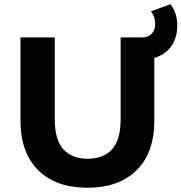

<svg xmlns="http://www.w3.org/2000/svg" viewBox="-20 -877 859 909"><path d="M393.8 11.8Q244.9 11.8 160.9 -71Q76.9 -153.8 76.9 -308.4V-700H239.3V-313.6Q239.3 -214.2 280.4 -169.9Q321.5 -125.5 395.2 -125.5Q469.3 -125.5 510.2 -169.9Q551.1 -214.2 551.1 -313.6V-700H710.7V-308.4Q710.7 -153.8 626.7 -71Q542.7 11.8 393.8 11.8ZM627.5 -595.8V-700H654.8Q682.5 -700 698.6 -717.7Q714.7 -735.4 714.7 -763.4Q714.7 -781 709.2 -796.6Q703.7 -812.2 694.7 -823.4L787.1 -857Q802.2 -837.4 810.7 -812.3Q819.2 -787.2 819.2 -757.4Q819.2 -682.1 774.6 -639Q729.9 -595.8 650.9 -595.8Z"/></svg>

Font: Montserrat Thin
Style: Regular
Weight: 100
Designer: Julieta Ulanovsky
Foundry: Julieta Ulanovsky
Version: Version 9.000